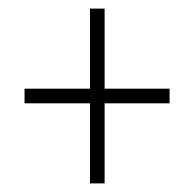

<svg xmlns="http://www.w3.org/2000/svg" viewBox="-20 -545 451 446"><path d="M189 -305V-119H223V-305H374V-339H223V-525H189V-339H37V-305Z"/></svg>

Font: Noto Sans Devanagari UI ExtraCondensed ExtraLight
Style: Regular
Weight: 200
Width: 2
Designer: Jelle Bosma - Monotype Design Team
Foundry: Monotype Imaging Inc.
Version: Version 2.004